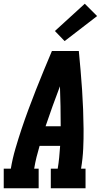

<svg xmlns="http://www.w3.org/2000/svg" viewBox="-35 -1008 555 1028"><path d="M-15 0V-105H23Q32 -159 47.5 -212Q63 -265 80.5 -317.5Q98 -370 117.5 -422.5Q137 -475 157.5 -527Q178 -579 199.5 -631Q221 -683 243 -735H387Q392 -683 396.5 -631Q401 -579 404.5 -527Q408 -475 410 -422.5Q412 -370 412.5 -317.5Q413 -265 410.5 -211.5Q408 -158 399 -105H423V0H237V-105H274Q279 -135 282 -166Q285 -197 287 -227H177Q168 -197 160.5 -166.5Q153 -136 148 -105H172V0ZM290 -332Q290 -386 289 -439.5Q288 -493 286 -546Q266 -493 246.5 -439.5Q227 -386 209 -332ZM311 -788 259 -842 419 -988 485 -922Z"/></svg>

Font: Iosevka Curly Slab XBdObl
Style: Regular
Weight: 800
Italic angle: -9°
Monospace: yes
Designer: Belleve Invis
Foundry: Belleve Invis
Version: Version 11.1.0; ttfautohint (v1.8.3)